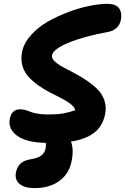

<svg xmlns="http://www.w3.org/2000/svg" viewBox="-20 -739 647 993"><path d="M158.2 233.9Q107.4 233.9 81.1 212.2Q54.7 190.4 63 149.9Q69.3 123 85.4 107.4Q101.6 91.8 132.8 85.9Q173.3 79.6 192.4 66.2Q211.4 52.7 215.8 27.8Q219.2 13.2 216.8 0Q115.7 -2 68.1 -37.4Q20.5 -72.8 30.8 -125Q40.5 -173.8 85 -173.8Q98.1 -173.8 112.3 -169.7Q126.5 -165.5 138.4 -160.4Q150.4 -155.3 174.1 -151.1Q197.8 -147 227.1 -147Q274.4 -147 305.2 -152.1Q335.9 -157.2 369.1 -168.9Q366.2 -184.1 347.2 -199.5Q328.1 -214.8 301 -229Q273.9 -243.2 242.2 -259Q210.4 -274.9 181.2 -295.4Q151.9 -315.9 129.2 -339.8Q106.4 -363.8 96.4 -397.7Q86.4 -431.6 94.2 -471.2Q103.5 -516.6 140.6 -557.9Q177.7 -599.1 228 -627.7Q278.3 -656.2 335.7 -677.5Q393.1 -698.7 444.6 -709Q496.1 -719.2 534.2 -719.2Q580.1 -719.2 596.2 -695.8Q612.3 -672.4 605 -636.2Q600.6 -611.8 583 -595Q565.4 -578.1 536.1 -573.2Q413.1 -550.8 334 -517.8Q254.9 -484.9 249 -453.1Q246.1 -438.5 261.5 -423.1Q276.9 -407.7 303.5 -393.1Q330.1 -378.4 362.5 -361.8Q395 -345.2 426.5 -324Q458 -302.7 482.9 -278.6Q507.8 -254.4 519.5 -220.7Q531.2 -187 523.9 -148.9Q511.2 -86.9 467.8 -53Q424.3 -19 347.2 -6.8Q362.8 35.2 350.1 95.2Q337.4 160.2 286.6 197Q235.8 233.9 158.2 233.9Z"/></svg>

Font: Shantell Sans Bouncy
Style: Bold Italic
Weight: 700
Italic angle: -11.31°
Designer: Stephen Nixon, Anya Danilova, Shantell Martin
Foundry: Arrow Type
Version: Version 1.006;[9816181b4]